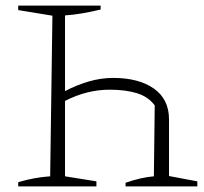

<svg xmlns="http://www.w3.org/2000/svg" viewBox="-20 -665 729 685"><path d="M45 0V-15Q75 -24 103 -29Q131 -34 159 -36L167 -609L45 -629V-645H339V-631Q306 -623 274 -617.5Q242 -612 212 -610V-340Q252 -361 295.5 -374Q339 -387 384 -387Q475 -387 529 -349Q583 -311 583 -239V-37L684 -18V0H428V-13Q483 -32 529 -36L532 -289Q509 -320 468.5 -332.5Q428 -345 371 -345Q290 -345 212 -305V-36L324 -18V0Z"/></svg>

Font: Piazzolla ExtraLight
Style: Regular
Weight: 200
Designer: Juan Pablo del Peral
Foundry: Huerta Tipografica
Version: Version 1.330